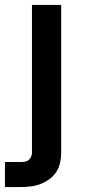

<svg xmlns="http://www.w3.org/2000/svg" viewBox="-38 -540 358 775"><path d="M-18 215V114H46Q54 114 62.5 112.5Q71 111 77.5 106Q84 101 87.5 93Q91 85 91 76V-520H209V76Q209 97 204.5 117Q200 137 189 154Q178 171 161.5 183Q145 195 126 202.5Q107 210 86.5 212.5Q66 215 46 215Z"/></svg>

Font: Iosevka Aile
Style: Bold
Weight: 700
Designer: Belleve Invis
Foundry: Belleve Invis
Version: Version 28.0.1; ttfautohint (v1.8.4)